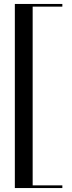

<svg xmlns="http://www.w3.org/2000/svg" viewBox="-20 -800 364 970"><path d="M295 150H55V-780H295V-766.5H145V136.5H295Z"/></svg>

Font: Bodoni Moda 16pt
Style: Regular
Weight: 400
Version: Version 2.3